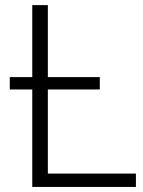

<svg xmlns="http://www.w3.org/2000/svg" viewBox="-20 -738 565 758"><path d="M18.6 -384.8V-433.6H107.4V-717.8H168.9V-433.6H374V-384.8H168.9V-52.7H516.6V0H107.4V-384.8Z"/></svg>

Font: Gothic A1 Light
Style: Regular
Weight: 300
Version: Version 2.50